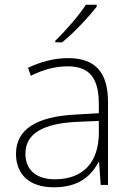

<svg xmlns="http://www.w3.org/2000/svg" viewBox="-20 -786 561 816"><path d="M391 -758V-766H345C318 -723 257 -653 215 -613V-606H244C296 -648 358 -715 391 -758ZM269 -539C208 -539 150 -522 99 -498L111 -464C166 -491 214 -504 268 -504C356 -504 400 -459 400 -345V-305L300 -299C139 -291 48 -238 48 -133C48 -44 105 10 209 10C314 10 367 -37 399 -98H401L408 0H439V-353C439 -482 382 -539 269 -539ZM304 -268 400 -272V-219C399 -101 338 -24 213 -24C134 -24 88 -64 88 -133C88 -221 168 -261 304 -268Z"/></svg>

Font: Noto Sans Georgian ExtraLight
Style: Regular
Weight: 200
Designer: Monotype Design Team, Akaki Razmadze
Foundry: Google LLC
Version: Version 2.005